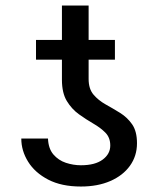

<svg xmlns="http://www.w3.org/2000/svg" viewBox="-20 -675 580 705"><path d="M384.9 -140.6Q384.9 -169.7 367 -187.9Q349.1 -206 322.6 -221.2Q296.2 -236.5 269.7 -255.5Q243.3 -274.5 225.3 -304.2Q207.4 -333.8 207.4 -382.1V-456H112.2V-528.4H207.4V-654.8H305.4V-528.4H402V-456H305.4V-384.9Q305.4 -348.7 323.3 -327.6Q341.3 -306.5 367.7 -291.7Q394.2 -277 420.6 -260.7Q447.1 -244.3 465 -218.8Q483 -193.2 483 -149.1Q483 -102.3 457.2 -66.4Q431.5 -30.5 385.1 -10.3Q338.8 9.9 277 9.9Q206 9.9 157.1 -15.4Q108.3 -40.8 83.3 -81.1Q58.2 -121.4 58.2 -166.2H156.2Q157.7 -129.3 176.1 -107.8Q194.6 -86.3 221.9 -77.2Q249.3 -68.2 277 -68.2Q329.2 -68.2 357.1 -89Q384.9 -109.7 384.9 -140.6Z"/></svg>

Font: Inter Alia
Style: Regular
Weight: 400
Designer: Rasmus Andersson (Latin, Greek, Cyrillic etc.) and Evan from Shavian.info (Shavian, old style figures)
Foundry: Shavian.info
Version: Version 0.001;git-37ab20767